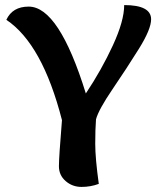

<svg xmlns="http://www.w3.org/2000/svg" viewBox="-20 -736 621 756"><path d="M5 -658Q29 -710 93 -710Q212 -710 318 -368Q380 -461 424.5 -557.5Q469 -654 469 -716Q575 -716 575 -660Q575 -621 527 -544Q479 -467 423.5 -385.5Q368 -304 358 -266Q355 -227 355 -170Q355 -113 369 -12Q337 0 301 0Q265 0 238.5 -23Q212 -46 212 -81.5Q212 -117 224 -263Q147 -563 5 -658Z"/></svg>

Font: Salsa
Style: Regular
Weight: 400
Designer: John Vargas Beltrn
Foundry: John Vargas Beltran
Version: Version 1.002